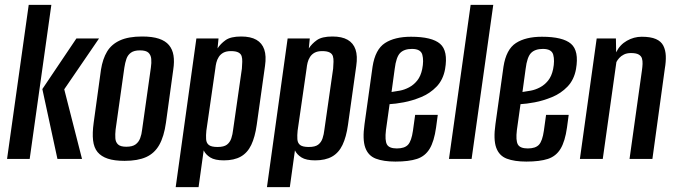

<svg xmlns="http://www.w3.org/2000/svg" viewBox="-20 -653 2772 789"><path d="M9 0 98 -633H191L102 0ZM216 0 154 -287 294 -495H387L244 -286L317 0Z M492 8Q450 8 423 -1Q396 -10 381 -28Q366 -46 362.5 -76Q359 -106 365 -149L395 -367Q402 -411 420 -441Q438 -471 473 -487Q508 -503 564 -503Q606 -503 633 -494Q660 -485 674.5 -467.5Q689 -450 693 -425Q697 -400 692 -367L662 -149Q654 -92 634.5 -57.5Q615 -23 580.5 -7.5Q546 8 492 8ZM499 -50Q524 -50 537 -59.5Q550 -69 556 -85Q562 -101 564 -120L600 -375Q603 -395 601.5 -411Q600 -427 590 -436.5Q580 -446 555 -446Q531 -446 518 -436.5Q505 -427 499.5 -411Q494 -395 491 -375L455 -120Q453 -101 454 -85Q455 -69 465 -59.5Q475 -50 499 -50Z M702 116 787 -495H878L874 -454Q886 -473 907 -488Q928 -503 971 -503Q1010 -503 1033.5 -489.5Q1057 -476 1066 -449.5Q1075 -423 1069 -382L1035 -140Q1028 -90 1012.5 -57.5Q997 -25 969.5 -9.5Q942 6 900 6Q863 6 844 -6Q825 -18 817 -35L796 116ZM874 -49Q900 -49 912.5 -58.5Q925 -68 930.5 -84.5Q936 -101 938 -120L974 -371Q975 -386 975.5 -399Q976 -412 973 -422Q970 -432 959.5 -437.5Q949 -443 929 -443Q910 -443 898 -436.5Q886 -430 879 -419Q872 -408 869 -395.5Q866 -383 865 -372L828 -116Q826 -97 827 -81Q828 -65 838.5 -57Q849 -49 874 -49Z M1077 116 1162 -495H1253L1249 -454Q1261 -473 1282 -488Q1303 -503 1346 -503Q1385 -503 1408.5 -489.5Q1432 -476 1441 -449.5Q1450 -423 1444 -382L1410 -140Q1403 -90 1387.5 -57.5Q1372 -25 1344.5 -9.5Q1317 6 1275 6Q1238 6 1219 -6Q1200 -18 1192 -35L1171 116ZM1249 -49Q1275 -49 1287.5 -58.5Q1300 -68 1305.5 -84.5Q1311 -101 1313 -120L1349 -371Q1350 -386 1350.5 -399Q1351 -412 1348 -422Q1345 -432 1334.5 -437.5Q1324 -443 1304 -443Q1285 -443 1273 -436.5Q1261 -430 1254 -419Q1247 -408 1244 -395.5Q1241 -383 1240 -372L1203 -116Q1201 -97 1202 -81Q1203 -65 1213.5 -57Q1224 -49 1249 -49Z M1605 11Q1556 11 1524.5 -1Q1493 -13 1481 -46.5Q1469 -80 1478 -143L1511 -379Q1522 -450 1562 -476Q1602 -502 1669 -502Q1755 -502 1788.5 -473Q1822 -444 1809 -369Q1801 -325 1774 -297Q1747 -269 1710.5 -254Q1674 -239 1639 -232.5Q1604 -226 1581 -225L1566 -118Q1561 -76 1570 -59.5Q1579 -43 1611 -43Q1643 -43 1657 -58.5Q1671 -74 1677 -116L1686 -181H1779L1772 -129Q1764 -72 1745.5 -41.5Q1727 -11 1693.5 0Q1660 11 1605 11ZM1589 -275Q1604 -277 1623 -280.5Q1642 -284 1661 -294Q1680 -304 1694.5 -322Q1709 -340 1715 -369Q1722 -404 1715.5 -428Q1709 -452 1673 -452Q1641 -452 1624.5 -435.5Q1608 -419 1602 -370Z M1825 0 1914 -633H2007L1918 0Z M2143 11Q2094 11 2062.5 -1Q2031 -13 2019 -46.5Q2007 -80 2016 -143L2049 -379Q2060 -450 2100 -476Q2140 -502 2207 -502Q2293 -502 2326.5 -473Q2360 -444 2347 -369Q2339 -325 2312 -297Q2285 -269 2248.5 -254Q2212 -239 2177 -232.5Q2142 -226 2119 -225L2104 -118Q2099 -76 2108 -59.5Q2117 -43 2149 -43Q2181 -43 2195 -58.5Q2209 -74 2215 -116L2224 -181H2317L2310 -129Q2302 -72 2283.5 -41.5Q2265 -11 2231.5 0Q2198 11 2143 11ZM2127 -275Q2142 -277 2161 -280.5Q2180 -284 2199 -294Q2218 -304 2232.5 -322Q2247 -340 2253 -369Q2260 -404 2253.5 -428Q2247 -452 2211 -452Q2179 -452 2162.5 -435.5Q2146 -419 2140 -370Z M2363 0 2432 -495H2511L2512 -438Q2527 -469 2556 -485.5Q2585 -502 2617 -502Q2654 -502 2675.5 -492.5Q2697 -483 2706 -465Q2715 -447 2716 -423.5Q2717 -400 2712 -371L2661 0H2567L2618 -364Q2620 -378 2620.5 -390.5Q2621 -403 2618 -413Q2615 -423 2604.5 -429Q2594 -435 2573 -435Q2556 -435 2544 -429Q2532 -423 2524.5 -414.5Q2517 -406 2513 -398L2457 0Z"/></svg>

Font: Alumni Sans Thin SemiBold
Style: Italic
Weight: 600
Italic angle: -8°
Version: Version 1.016